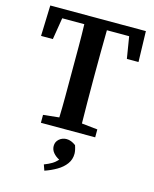

<svg xmlns="http://www.w3.org/2000/svg" viewBox="-133 -752 885 1100"><g transform="rotate(15 309.0 -201.5)"><path d="M20 -481 26 -663H593L598 -481H529L508 -610H376Q375 -547 374.5 -482.5Q374 -418 374 -353V-310Q374 -247 374.5 -183.5Q375 -120 376 -57L470 -47V0H148V-47L242 -57Q244 -119 244 -182.5Q244 -246 244 -310V-353Q244 -417 244 -481.5Q244 -546 242 -610H111L90 -481ZM380 122Q380 156 360.5 182.5Q341 209 308.5 228Q276 247 238 260L226 226Q252 216 270.5 205Q289 194 304 177Q282 166 267.5 148.5Q253 131 253 109Q253 84 271.5 68Q290 52 315 52Q342 52 370 73Q380 102 380 122Z"/></g></svg>

Font: Source Serif Pro SemiBold
Style: Regular
Weight: 600
Designer: Frank Grießhammer
Foundry: Adobe Systems Incorporated
Version: Version 3.001;hotconv 1.0.111;makeotfexe 2.5.65597